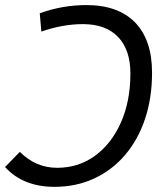

<svg xmlns="http://www.w3.org/2000/svg" viewBox="-26 -723 632 753"><path d="M312.5 -703.1Q437.5 -703.1 503.9 -634.8Q570.3 -566.4 570.3 -438Q570.3 -338.4 542.7 -256.3Q515.1 -174.3 464.1 -114.7Q413.1 -55.2 342.8 -22.7Q272.5 9.8 187.5 9.8Q64.9 9.8 -6.3 -67.9L51.8 -127.4Q114.3 -64.9 198.2 -64.9Q282.2 -64.9 346.9 -112.3Q411.6 -159.7 448.5 -243.2Q485.4 -326.7 485.4 -434.6Q485.4 -527.8 437 -578.1Q388.7 -628.4 299.3 -628.4Q219.7 -628.4 136.2 -599.1L129.9 -670.9Q175.8 -687.5 221.4 -695.3Q267.1 -703.1 312.5 -703.1Z"/></svg>

Font: CaskaydiaCove NFP SemiLight
Style: Italic
Weight: 350
Italic angle: -10°
Designer: Aaron Bell
Foundry: Saja Typeworks
Version: Version 2111.001; VTT 6.35;Nerd Fonts 3.1.1